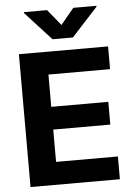

<svg xmlns="http://www.w3.org/2000/svg" viewBox="-61 -973 711 1018"><g transform="rotate(-5 294.5 -463.5)"><path d="M59.6 -707H534.2V-585.9H206.1V-414.1H509.8V-293H206.1V-121.1H535.2V0H59.6ZM297.9 -841.8 368.2 -926.8H491.2V-921.9L352.5 -770.5H244.1L105.5 -921.9V-926.8H228.5Z"/></g></svg>

Font: Pretendard GOV
Style: Bold
Weight: 700
Designer: Base glyphs from Inter by Rasmus Andersson; Hangeul glyphs from Noto Sans CJK(Source Han Sans) by Jang Soo-young and Kan
Foundry: Kil Hyung-jin
Version: Version 1.309